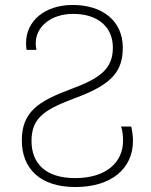

<svg xmlns="http://www.w3.org/2000/svg" viewBox="-20 -744 610 774"><path d="M284 10C427 10 516 -63 516 -176C516 -197 513 -216 509 -234H468C474 -217 476 -198 476 -176C476 -90 408 -26 283 -26C163 -26 107 -86 107 -176C107 -274 167 -305 289 -351C434 -405 475 -459 475 -552C475 -659 394 -724 273 -724C159 -724 85 -658 85 -571C85 -562 86 -551 87 -543H127C125 -551 124 -561 124 -570C124 -635 184 -688 275 -688C374 -688 435 -636 435 -552C435 -465 381 -428 269 -386C133 -336 68 -292 68 -178C68 -64 142 10 284 10Z"/></svg>

Font: Noto Sans Georgian ExtraLight
Style: Regular
Weight: 200
Designer: Monotype Design Team, Akaki Razmadze
Foundry: Google LLC
Version: Version 2.005